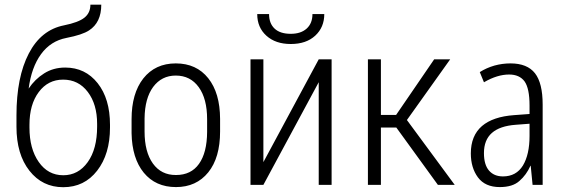

<svg xmlns="http://www.w3.org/2000/svg" viewBox="-20 -778 2379 808"><path d="M245.6 -442.9Q182.1 -442.9 143.1 -390.6Q104 -338.4 104 -252.9V-241.2Q104 -151.9 143.1 -96.2Q182.1 -40.5 246.1 -40.5Q309.6 -40.5 349.1 -95.7Q388.7 -150.9 388.7 -245.1V-256.8Q388.7 -339.4 349.4 -391.1Q310.1 -442.9 245.6 -442.9ZM254.4 -493.7Q338.9 -493.7 390.9 -428Q442.9 -362.3 442.9 -252.9V-241.2Q442.9 -129.4 388.9 -59.8Q335 9.8 246.1 9.8Q158.2 9.8 103.8 -59.6Q49.3 -128.9 49.3 -244.6V-292.5Q49.3 -453.1 101.1 -552.7Q152.8 -652.3 249.5 -671.4Q310.1 -683.6 335.2 -703.6Q360.4 -723.6 360.4 -758.3H406.2Q406.2 -683.1 354.5 -649.9Q326.2 -631.3 259.5 -618.4Q192.9 -605.5 152.6 -550Q112.3 -494.6 100.6 -405.3Q127 -444.8 165.8 -469.2Q204.6 -493.7 254.4 -493.7Z M588.4 -279.8V-224.6Q588.4 -138.7 623.5 -89.8Q658.7 -41 720.7 -41.5Q784.2 -41.5 817.4 -88.4Q851.1 -135.3 851.6 -223.1V-276.4Q851.6 -362.3 816.4 -411.1Q781.2 -460 719.7 -460Q660.2 -460 624.5 -412.1Q589.4 -364.3 588.4 -279.8ZM533.7 -217.3V-276.4Q533.7 -384.8 583 -447.8Q633.3 -511.2 719.7 -511.2Q806.6 -511.2 856.4 -448.7Q905.8 -386.7 906.2 -277.8V-224.6Q906.2 -114.3 856.4 -52.7Q806.2 9.3 720.5 9.3Q634.8 9.3 585 -51.3Q535.6 -111.8 533.7 -217.3Z M1321.3 -528.3H1375.5V0H1321.3V-432.1L1088.4 0H1034.2V-528.3H1088.4V-95.7ZM1344.7 -718.8Q1344.7 -663.1 1306.6 -627.9Q1268.6 -592.8 1203.6 -592.8Q1139.6 -592.8 1101.1 -627.7Q1062.5 -662.6 1062.5 -718.8H1112.3Q1112.3 -679.7 1135.5 -657.7Q1158.7 -635.7 1203.6 -635.7Q1246.1 -635.7 1270.5 -657.7Q1294.9 -679.7 1294.9 -718.8Z M1647.9 -241.2H1583V0H1528.3V-528.3H1583V-294.4H1647L1807.1 -528.3H1874.5L1692.4 -272.9L1893.6 0H1822.8Z M2208.5 -206.1V-257.3L2150.4 -252.9Q2083.5 -248 2050 -218.5Q2016.6 -189 2016.6 -133.8Q2016.6 -85 2037.8 -60.3Q2059.1 -35.6 2096.7 -35.6Q2152.3 -35.6 2180.7 -81.5Q2208.5 -127.9 2208.5 -206.1ZM2060.5 -502Q2093.8 -511.2 2128.4 -511.2Q2198.7 -511.2 2231.4 -469.7Q2263.7 -428.2 2263.7 -337.9V-1V0H2262.2H2222.2H2221.2V-1L2213.4 -80.6H2212.4Q2195.3 -42 2166 -16.6Q2151.4 -3.4 2130.9 2.9Q2109.9 9.3 2083.5 9.3Q2021.5 9.3 1991.2 -31.7Q1961.4 -72.3 1961.4 -132.3Q1961.4 -207 2008.3 -247.6Q2054.7 -287.1 2143.6 -293.5L2208.5 -298.3V-334Q2208.5 -405.8 2187.5 -435.5Q2166 -464.4 2122.6 -464.4Q2073.2 -464.4 2018.1 -432.6L2017.1 -431.6L2016.1 -433.1L1999.5 -473.6L1999 -474.6L2000 -475.1Q2026.9 -492.2 2060.5 -502Z"/></svg>

Font: MAUL Condensed Light
Style: Light
Weight: 300
Designer: MAUL
Version: Version 2.137; 2017; ttfautohint (v1.8.3)